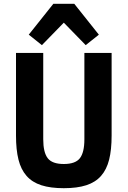

<svg xmlns="http://www.w3.org/2000/svg" viewBox="-20 -976 670 1008"><path d="M207 -698V-245Q207 -176 230.5 -145.5Q254 -115 315 -115Q376 -115 399.5 -145.5Q423 -176 423 -245V-698H566V-264Q566 -190 553 -138Q540 -86 510.5 -52.5Q481 -19 433 -3.5Q385 12 315 12Q245 12 197 -3.5Q149 -19 119.5 -52.5Q90 -86 77 -138Q64 -190 64 -264V-698ZM370 -956 499 -794 430 -739 315 -857 200 -739 131 -794 260 -956Z"/></svg>

Font: IBM Plex Sans Cond
Style: Bold
Weight: 700
Width: 3
Designer: Mike Abbink, Paul van der Laan, Pieter van Rosmalen
Foundry: Bold Monday
Version: Version 1.3